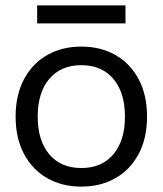

<svg xmlns="http://www.w3.org/2000/svg" viewBox="-20 -683 604 713"><path d="M282 -510Q353 -510 408 -479Q463 -448 494.5 -389.5Q526 -331 526 -250Q526 -169 494.5 -110.5Q463 -52 408 -21Q353 10 282 10Q211 10 156 -21Q101 -52 69.5 -110.5Q38 -169 38 -250Q38 -331 69.5 -389.5Q101 -448 156 -479Q211 -510 282 -510ZM282 -441Q206 -441 163 -390Q120 -339 120 -250Q120 -161 163 -110Q206 -59 282 -59Q358 -59 401 -110Q444 -161 444 -250Q444 -339 401 -390Q358 -441 282 -441ZM446 -663V-596H118V-663Z"/></svg>

Font: Prodigy Sans
Style: Regular
Weight: 400
Designer: Wei Huang
Foundry: Wei Huang
Version: Version 1.003; ttfautohint (v1.8.3)